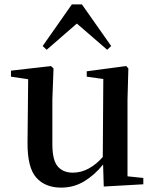

<svg xmlns="http://www.w3.org/2000/svg" viewBox="-20 -836 707 872"><path d="M451.2 11.2 448.2 -88.9Q411.1 -42.5 363.5 -13.2Q315.9 16.1 257.8 16.1Q185.1 16.1 144.8 -29.3Q104.5 -74.7 105 -187L107.9 -476.1L29.8 -487.8V-515.1L211.9 -536.1L223.1 -524.9L217.8 -384.8V-181.2Q217.8 -108.4 242.2 -80.1Q266.6 -51.8 311 -51.8Q348.6 -51.8 383.3 -70.8Q418 -89.8 446.8 -123L449.2 -477.1L374 -487.8V-512.2L553.2 -536.1L563 -524.9L559.1 -384.8V-35.2L630.9 -27.8V1ZM466.8 -609.9 329.1 -729 191.9 -609.9 173.8 -627 306.2 -815.9H352.1L484.9 -627Z"/></svg>

Font: Source Han Serif TW SemiBold
Style: Regular
Weight: 600
Designer: Ryoko NISHIZUKA Ë•øÂ°öÊ∂ºÂ≠ê (kana & ideographs); Frank Grie√ühammer (Latin, Greek & Cyrillic); Wenlong ZHANG Âº†ÊñáÈæô 
Foundry: Adobe
Version: Version 2.003;hotconv 1.1.1;makeotfexe 2.6.0